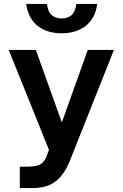

<svg xmlns="http://www.w3.org/2000/svg" viewBox="-20 -755 620 969"><path d="M423 -503H555L332 58Q305 125 261.5 159.5Q218 194 147 194H80V86H116Q168 86 187.5 72Q207 58 217 29L227 1L24 -503H161L292 -137ZM291 -587Q218 -587 170.5 -624Q123 -661 112 -735H217Q222 -695 241.5 -678.5Q261 -662 291 -662Q322 -662 341 -678.5Q360 -695 365 -735H471Q460 -661 412 -624Q364 -587 291 -587Z"/></svg>

Font: Wix Madefor Text
Style: Bold
Weight: 700
Designer: Dalton Maag Ltd
Foundry: Dalton Maag Ltd
Version: Version 3.100